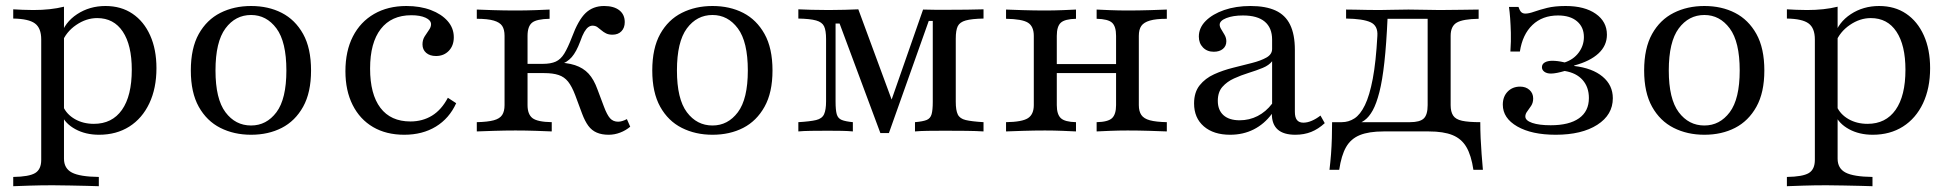

<svg xmlns="http://www.w3.org/2000/svg" viewBox="-20 -447 6646 653"><path d="M25 186.3V154.8Q79 154 99.6 141.5Q120.2 129 120.2 96.8V-312.9Q120.2 -351.6 98.8 -367.3Q77.4 -383.1 25 -383.9V-415.3Q39.5 -414.5 56.9 -413.7Q74.2 -412.9 93.5 -412.9Q152.4 -412.9 197.6 -424.2V92.7Q197.6 125.8 224.6 139.9Q251.6 154 316.1 154.8V186.3Q300.8 185.5 275 185.1Q249.2 184.7 219 183.9Q188.7 183.1 159.7 183.1Q118.5 183.1 81.5 184.3Q44.4 185.5 25 186.3ZM316.9 11.3Q271 11.3 236.3 -7.7Q201.6 -26.6 188.7 -57.3L194.4 -85.5Q206.5 -58.1 234.7 -41.9Q262.9 -25.8 299.2 -25.8Q361.3 -25.8 394.8 -73.4Q428.2 -121 428.2 -209.7Q428.2 -293.5 397.6 -339.5Q366.9 -385.5 310.5 -385.5Q273.4 -385.5 239.1 -362.1Q204.8 -338.7 190.3 -301.6L186.3 -325Q200 -371 242.3 -398.8Q284.7 -426.6 338.7 -426.6Q391.9 -426.6 430.6 -400.4Q469.4 -374.2 490.7 -326.6Q512.1 -279 512.1 -215.3Q512.1 -146.8 487.9 -95.6Q463.7 -44.4 419.8 -16.5Q375.8 11.3 316.9 11.3Z M833.9 11.3Q775.8 11.3 729.4 -12.1Q683.1 -35.5 656 -83.9Q629 -132.3 629 -207.3Q629 -283.1 656 -331.5Q683.1 -379.8 729.4 -403.2Q775.8 -426.6 833.9 -426.6Q892.7 -426.6 938.3 -403.2Q983.9 -379.8 1010.9 -331.5Q1037.9 -283.1 1037.9 -207.3Q1037.9 -132.3 1010.9 -83.9Q983.9 -35.5 938.3 -12.1Q892.7 11.3 833.9 11.3ZM833.9 -20.2Q886.3 -20.2 920.2 -65.3Q954 -110.5 954 -207.3Q954 -304.8 920.2 -350.4Q886.3 -396 833.9 -396Q780.6 -396 746.8 -350.4Q712.9 -304.8 712.9 -207.3Q712.9 -110.5 746.8 -65.3Q780.6 -20.2 833.9 -20.2Z M1354.8 11.3Q1293.5 11.3 1248.8 -14.9Q1204 -41.1 1179.4 -89.9Q1154.8 -138.7 1154.8 -204.8Q1154.8 -273.4 1180.2 -323Q1205.6 -372.6 1252.4 -399.6Q1299.2 -426.6 1362.1 -426.6Q1408.9 -426.6 1445.2 -412.9Q1481.5 -399.2 1502.4 -375.4Q1523.4 -351.6 1523.4 -320.2Q1523.4 -291.9 1506.5 -274.2Q1489.5 -256.5 1462.9 -256.5Q1441.9 -256.5 1429.4 -267.3Q1416.9 -278.2 1416.9 -296Q1416.9 -311.3 1424.2 -323Q1431.5 -334.7 1438.7 -344.8Q1446 -354.8 1446 -364.5Q1446 -378.2 1427.4 -386.7Q1408.9 -395.2 1379 -395.2Q1311.3 -395.2 1275 -348.4Q1238.7 -301.6 1238.7 -213.7Q1238.7 -126.6 1273.8 -80.2Q1308.9 -33.9 1375.8 -33.9Q1416.9 -33.9 1449.2 -53.6Q1481.5 -73.4 1503.2 -114.5L1531.5 -96Q1508.1 -44.4 1462.5 -16.5Q1416.9 11.3 1354.8 11.3Z M2050 11.3Q2026.6 11.3 2009.7 4Q1992.7 -3.2 1981 -19Q1969.4 -34.7 1959.7 -60.5L1936.3 -123.4Q1925 -153.2 1912.1 -169.4Q1899.2 -185.5 1879.8 -191.9Q1860.5 -198.4 1830.6 -198.4H1763.7V-229.8H1825.8Q1853.2 -229.8 1870.2 -237.5Q1887.1 -245.2 1899.2 -264.9Q1911.3 -284.7 1925 -320.2Q1946.8 -379 1971.8 -402.8Q1996.8 -426.6 2034.7 -426.6Q2067.7 -426.6 2086.3 -412.1Q2104.8 -397.6 2104.8 -371.8Q2104.8 -352.4 2093.5 -340.7Q2082.3 -329 2062.9 -329Q2050 -329 2041.1 -333.5Q2032.3 -337.9 2025.4 -344Q2018.5 -350 2011.7 -354.8Q2004.8 -359.7 1995.2 -359.7Q1987.9 -359.7 1981 -354.8Q1974.2 -350 1967.3 -338.3Q1960.5 -326.6 1953.2 -305.6Q1940.3 -271 1924.6 -252.8Q1908.9 -234.7 1882.3 -225.8L1863.7 -234.7Q1907.3 -234.7 1935.5 -225.4Q1963.7 -216.1 1981.9 -196.4Q2000 -176.6 2012.1 -142.7L2033.9 -84.7Q2044.4 -56.5 2054.8 -44.8Q2065.3 -33.1 2082.3 -33.1Q2095.2 -33.1 2112.1 -41.9L2123.4 -16.1Q2108.1 -3.2 2089.1 4Q2070.2 11.3 2050 11.3ZM1601.6 0V-31.5Q1638.7 -32.3 1659.3 -37.9Q1679.8 -43.5 1687.9 -56Q1696 -68.5 1696 -89.5V-325Q1696 -346.8 1687.9 -358.9Q1679.8 -371 1659.3 -377Q1638.7 -383.1 1601.6 -383.1V-414.5Q1620.2 -413.7 1657.3 -412.5Q1694.4 -411.3 1733.1 -411.3Q1769.4 -411.3 1801.2 -412.5Q1833.1 -413.7 1849.2 -414.5V-383.1Q1804.8 -382.3 1789.5 -369.8Q1774.2 -357.3 1774.2 -325V-89.5Q1774.2 -58.1 1791.1 -45.2Q1808.1 -32.3 1856.5 -31.5V0Q1838.7 -0.8 1804 -2Q1769.4 -3.2 1733.1 -3.2Q1697.6 -3.2 1659.7 -2Q1621.8 -0.8 1601.6 0Z M2403.2 11.3Q2345.2 11.3 2298.8 -12.1Q2252.4 -35.5 2225.4 -83.9Q2198.4 -132.3 2198.4 -207.3Q2198.4 -283.1 2225.4 -331.5Q2252.4 -379.8 2298.8 -403.2Q2345.2 -426.6 2403.2 -426.6Q2462.1 -426.6 2507.7 -403.2Q2553.2 -379.8 2580.2 -331.5Q2607.3 -283.1 2607.3 -207.3Q2607.3 -132.3 2580.2 -83.9Q2553.2 -35.5 2507.7 -12.1Q2462.1 11.3 2403.2 11.3ZM2403.2 -20.2Q2455.6 -20.2 2489.5 -65.3Q2523.4 -110.5 2523.4 -207.3Q2523.4 -304.8 2489.5 -350.4Q2455.6 -396 2403.2 -396Q2350 -396 2316.1 -350.4Q2282.3 -304.8 2282.3 -207.3Q2282.3 -110.5 2316.1 -65.3Q2350 -20.2 2403.2 -20.2Z M2974.2 5.6 2835.5 -366.9H2821.8V-101.6Q2821.8 -72.6 2825.8 -58.5Q2829.8 -44.4 2842.7 -39.1Q2855.6 -33.9 2880.6 -31.5V0Q2864.5 -1.6 2842.7 -2Q2821 -2.4 2796 -2.4Q2766.1 -2.4 2738.7 -2Q2711.3 -1.6 2695.2 0V-31.5Q2735.5 -33.9 2755.6 -38.7Q2775.8 -43.5 2782.7 -58.5Q2789.5 -73.4 2789.5 -102.4V-314.5Q2789.5 -343.5 2782.7 -357.7Q2775.8 -371.8 2755.6 -377.4Q2735.5 -383.1 2695.2 -383.9V-415.3Q2712.1 -414.5 2739.5 -413.7Q2766.9 -412.9 2798.4 -412.9Q2828.2 -412.9 2853.6 -413.7Q2879 -414.5 2899.2 -415.3L3021.8 -83.1L3000.8 -75L3119.4 -414.5Q3141.9 -413.7 3162.1 -413.7Q3182.3 -413.7 3201.6 -413.7Q3236.3 -413.7 3268.5 -414.1Q3300.8 -414.5 3325 -415.3V-383.9Q3284.7 -383.1 3264.5 -377.4Q3244.4 -371.8 3237.5 -358.1Q3230.6 -344.4 3230.6 -315.3V-100.8Q3230.6 -71.8 3237.5 -57.7Q3244.4 -43.5 3264.5 -38.7Q3284.7 -33.9 3325 -31.5V0Q3300 -1.6 3266.1 -2Q3232.3 -2.4 3192.7 -2.4Q3161.3 -2.4 3135.1 -2Q3108.9 -1.6 3091.9 0V-31.5Q3119.4 -33.9 3131.9 -39.1Q3144.4 -44.4 3148.4 -58.5Q3152.4 -72.6 3152.4 -100.8V-375.8H3138.7L3003.2 5.6Z M3709.7 0V-31.5Q3748.4 -32.3 3762.1 -45.2Q3775.8 -58.1 3775.8 -89.5V-325Q3775.8 -357.3 3762.1 -369.8Q3748.4 -382.3 3709.7 -383.1V-414.5Q3725 -413.7 3754.8 -412.5Q3784.7 -411.3 3815.3 -411.3Q3852.4 -411.3 3890.7 -412.5Q3929 -413.7 3948.4 -414.5V-383.1Q3911.3 -383.1 3890.7 -377Q3870.2 -371 3861.7 -358.9Q3853.2 -346.8 3853.2 -325V-89.5Q3853.2 -68.5 3861.7 -56Q3870.2 -43.5 3890.7 -37.9Q3911.3 -32.3 3948.4 -31.5V0Q3929 -0.8 3890.7 -2Q3852.4 -3.2 3815.3 -3.2Q3784.7 -3.2 3754.8 -2Q3725 -0.8 3709.7 0ZM3401.6 0V-31.5Q3456.5 -32.3 3476.2 -45.2Q3496 -58.1 3496 -89.5V-325Q3496 -357.3 3476.2 -369.8Q3456.5 -382.3 3401.6 -383.1V-414.5Q3420.2 -413.7 3458.9 -412.5Q3497.6 -411.3 3533.9 -411.3Q3564.5 -411.3 3594.4 -412.5Q3624.2 -413.7 3639.5 -414.5V-383.1Q3601.6 -382.3 3587.9 -369.8Q3574.2 -357.3 3574.2 -325V-89.5Q3574.2 -58.1 3587.9 -45.2Q3601.6 -32.3 3639.5 -31.5V0Q3624.2 -0.8 3594.4 -2Q3564.5 -3.2 3533.9 -3.2Q3497.6 -3.2 3458.9 -2Q3420.2 -0.8 3401.6 0ZM3546 -198.4V-229H3804V-198.4Z M4163.7 11.3Q4107.3 11.3 4074.2 -17.3Q4041.1 -46 4041.1 -95.2Q4041.1 -133.1 4060.1 -156.9Q4079 -180.6 4109.3 -194.4Q4139.5 -208.1 4173.4 -216.5Q4207.3 -225 4237.5 -232.7Q4267.7 -240.3 4287.1 -251.2Q4306.5 -262.1 4306.5 -280.6V-312.1Q4306.5 -352.4 4281.5 -373.4Q4256.5 -394.4 4207.3 -394.4Q4173.4 -394.4 4150.8 -385.5Q4128.2 -376.6 4128.2 -362.9Q4128.2 -355.6 4133.9 -346.8Q4139.5 -337.9 4145.2 -327.8Q4150.8 -317.7 4150.8 -306.5Q4150.8 -290.3 4139.1 -280.6Q4127.4 -271 4108.1 -271Q4085.5 -271 4071.4 -285.5Q4057.3 -300 4057.3 -322.6Q4057.3 -352.4 4080.6 -375.8Q4104 -399.2 4143.5 -412.9Q4183.1 -426.6 4233.1 -426.6Q4284.7 -426.6 4318.1 -411.3Q4351.6 -396 4367.7 -362.9Q4383.9 -329.8 4383.9 -277.4V-66.9Q4383.9 -47.6 4391.1 -38.7Q4398.4 -29.8 4412.9 -29.8Q4426.6 -29.8 4441.5 -36.3Q4456.5 -42.7 4471 -54L4485.5 -28.2Q4463.7 -8.1 4439.5 1.6Q4415.3 11.3 4385.5 11.3Q4305.6 11.3 4305.6 -59.7Q4279.8 -25 4244 -6.9Q4208.1 11.3 4163.7 11.3ZM4196 -37.9Q4229 -37.9 4257.3 -52.4Q4285.5 -66.9 4306.5 -94.4V-238.7Q4296 -225 4274.6 -216.1Q4253.2 -207.3 4227 -199.2Q4200.8 -191.1 4177 -180.2Q4153.2 -169.4 4137.5 -151.6Q4121.8 -133.9 4121.8 -104Q4121.8 -72.6 4141.1 -55.2Q4160.5 -37.9 4196 -37.9Z M4501.6 130.6Q4504.8 104 4506.9 77Q4508.9 50 4509.7 22.6Q4510.5 -4.8 4510.5 -31.5H4775.8Q4808.9 -31.5 4822.2 -44Q4835.5 -56.5 4835.5 -89.5V-385.5L4838.7 -383.1H4694.4L4699.2 -386.3Q4695.2 -296.8 4688.3 -235.1Q4681.5 -173.4 4671.4 -133.9Q4661.3 -94.4 4648.8 -71.8Q4636.3 -49.2 4621.4 -38.3Q4606.5 -27.4 4589.5 -23.4L4543.5 -31.5Q4566.9 -31.5 4586.7 -44.4Q4606.5 -57.3 4622.2 -89.5Q4637.9 -121.8 4648.8 -179Q4659.7 -236.3 4664.5 -325Q4666.9 -359.7 4641.1 -371.4Q4615.3 -383.1 4558.1 -383.9V-414.5Q4571 -414.5 4589.5 -414.1Q4608.1 -413.7 4629.4 -413.3Q4650.8 -412.9 4671 -412.9Q4691.9 -412.9 4716.1 -413.7Q4740.3 -414.5 4770.2 -414.5Q4801.6 -414.5 4826.6 -413.7Q4851.6 -412.9 4876.6 -412.9Q4913.7 -412.9 4951.6 -413.7Q4989.5 -414.5 5008.9 -414.5V-383.1Q4955.6 -382.3 4934.7 -370.2Q4913.7 -358.1 4913.7 -325V-89.5Q4913.7 -66.9 4922.2 -54Q4930.6 -41.1 4952.4 -36.3Q4974.2 -31.5 5014.5 -31.5Q5014.5 -4.8 5015.7 22.6Q5016.9 50 5019 77Q5021 104 5023.4 130.6H4991.1Q4983.9 81.5 4967.3 53.2Q4950.8 25 4920.2 12.5Q4889.5 0 4839.5 0H4685.5Q4635.5 0 4604.8 12.5Q4574.2 25 4558.1 53.2Q4541.9 81.5 4534.7 130.6Z M5271 11.3Q5189.5 11.3 5140.3 -16.9Q5091.1 -45.2 5091.1 -91.1Q5091.1 -118.5 5107.7 -135.5Q5124.2 -152.4 5150 -152.4Q5169.4 -152.4 5181.9 -141.1Q5194.4 -129.8 5194.4 -112.1Q5194.4 -97.6 5187.5 -87.1Q5180.6 -76.6 5174.2 -68.1Q5167.7 -59.7 5167.7 -50.8Q5167.7 -37.1 5191.1 -29Q5214.5 -21 5254 -21Q5316.9 -21 5350.4 -44.8Q5383.9 -68.5 5383.9 -113.7Q5383.9 -150.8 5362.5 -175Q5341.1 -199.2 5301.6 -205.6Q5287.9 -201.6 5275.8 -199.2Q5263.7 -196.8 5254.8 -196.8Q5241.1 -196.8 5232.7 -202.8Q5224.2 -208.9 5224.2 -218.5Q5224.2 -229 5233.9 -234.7Q5243.5 -240.3 5259.7 -240.3Q5267.7 -240.3 5277.8 -239.1Q5287.9 -237.9 5301.6 -234.7Q5331.5 -244.4 5349.2 -268.1Q5366.9 -291.9 5366.9 -321Q5366.9 -354.8 5343.5 -374.6Q5320.2 -394.4 5279 -394.4Q5225.8 -394.4 5191.9 -362.1Q5158.1 -329.8 5149.2 -271.8H5116.9Q5119.4 -308.1 5118.5 -335.5Q5117.7 -362.9 5116.1 -384.7Q5114.5 -406.5 5112.1 -423.4H5144.4Q5148.4 -411.3 5153.6 -406Q5158.9 -400.8 5167.7 -400.8Q5179.8 -400.8 5198 -407.3Q5216.1 -413.7 5241.9 -420.2Q5267.7 -426.6 5304.8 -426.6Q5369.4 -426.6 5407.3 -400Q5445.2 -373.4 5445.2 -329Q5445.2 -291.9 5416.5 -265.3Q5387.9 -238.7 5333.9 -224.2V-222.6Q5396 -215.3 5430.6 -186.3Q5465.3 -157.3 5465.3 -112.9Q5465.3 -56.5 5412.5 -22.6Q5359.7 11.3 5271 11.3Z M5776.6 11.3Q5718.5 11.3 5672.2 -12.1Q5625.8 -35.5 5598.8 -83.9Q5571.8 -132.3 5571.8 -207.3Q5571.8 -283.1 5598.8 -331.5Q5625.8 -379.8 5672.2 -403.2Q5718.5 -426.6 5776.6 -426.6Q5835.5 -426.6 5881 -403.2Q5926.6 -379.8 5953.6 -331.5Q5980.6 -283.1 5980.6 -207.3Q5980.6 -132.3 5953.6 -83.9Q5926.6 -35.5 5881 -12.1Q5835.5 11.3 5776.6 11.3ZM5776.6 -20.2Q5829 -20.2 5862.9 -65.3Q5896.8 -110.5 5896.8 -207.3Q5896.8 -304.8 5862.9 -350.4Q5829 -396 5776.6 -396Q5723.4 -396 5689.5 -350.4Q5655.6 -304.8 5655.6 -207.3Q5655.6 -110.5 5689.5 -65.3Q5723.4 -20.2 5776.6 -20.2Z M6057.3 186.3V154.8Q6111.3 154 6131.9 141.5Q6152.4 129 6152.4 96.8V-312.9Q6152.4 -351.6 6131 -367.3Q6109.7 -383.1 6057.3 -383.9V-415.3Q6071.8 -414.5 6089.1 -413.7Q6106.5 -412.9 6125.8 -412.9Q6184.7 -412.9 6229.8 -424.2V92.7Q6229.8 125.8 6256.9 139.9Q6283.9 154 6348.4 154.8V186.3Q6333.1 185.5 6307.3 185.1Q6281.5 184.7 6251.2 183.9Q6221 183.1 6191.9 183.1Q6150.8 183.1 6113.7 184.3Q6076.6 185.5 6057.3 186.3ZM6349.2 11.3Q6303.2 11.3 6268.5 -7.7Q6233.9 -26.6 6221 -57.3L6226.6 -85.5Q6238.7 -58.1 6266.9 -41.9Q6295.2 -25.8 6331.5 -25.8Q6393.5 -25.8 6427 -73.4Q6460.5 -121 6460.5 -209.7Q6460.5 -293.5 6429.8 -339.5Q6399.2 -385.5 6342.7 -385.5Q6305.6 -385.5 6271.4 -362.1Q6237.1 -338.7 6222.6 -301.6L6218.5 -325Q6232.3 -371 6274.6 -398.8Q6316.9 -426.6 6371 -426.6Q6424.2 -426.6 6462.9 -400.4Q6501.6 -374.2 6523 -326.6Q6544.4 -279 6544.4 -215.3Q6544.4 -146.8 6520.2 -95.6Q6496 -44.4 6452 -16.5Q6408.1 11.3 6349.2 11.3Z"/></svg>

Font: Playfair 12pt
Style: Regular
Weight: 400
Designer: Claus Eggers Sørensen
Foundry: Claus Eggers Sørensen
Version: Version 2.000;gftools[0.9.28]